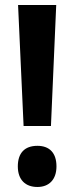

<svg xmlns="http://www.w3.org/2000/svg" viewBox="-20 -734 297 765"><path d="M183 -232 204 -714H52L74 -232ZM51 -71C51 -18 81 11 129 11C175 11 205 -18 205 -71C205 -125 177 -153 129 -153C78 -153 51 -124 51 -71Z"/></svg>

Font: Noto Sans Thai Looped ExtraCondensed
Style: Bold
Weight: 700
Width: 2
Designer: Sasikarn Vongin, Ben Mitchell
Foundry: The Fontpad Ltd
Version: Version 1.001